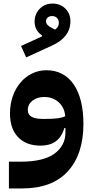

<svg xmlns="http://www.w3.org/2000/svg" viewBox="-20 -817 523 1077"><path d="M30 90H94Q225 90 286 44.5Q347 -1 347 -73V-99H341Q326 -48 292.5 -24Q259 0 208 0Q127 0 81.5 -47.5Q36 -95 36 -180Q36 -232 51.5 -276.5Q67 -321 94.5 -353.5Q122 -386 159.5 -404.5Q197 -423 241 -423Q290 -423 328.5 -402.5Q367 -382 393.5 -343.5Q420 -305 434 -249Q448 -193 448 -123Q448 48 360.5 144Q273 240 104 240H30ZM239 -150Q278 -150 304 -153.5Q330 -157 346 -165Q342 -214 309 -243.5Q276 -273 228 -273Q189 -273 162.5 -252.5Q136 -232 136 -200Q136 -173 158 -161.5Q180 -150 218 -150ZM98 -559 216 -613V-618Q196 -631 185 -651Q174 -671 174 -695Q174 -738 202.5 -767.5Q231 -797 275 -797Q318 -797 346.5 -769Q375 -741 375 -698Q375 -608 271 -561L127 -495ZM238 -698Q238 -676 271 -660L289 -651Q300 -659 305 -667.5Q310 -676 310 -690Q310 -706 299.5 -716.5Q289 -727 272 -727Q258 -727 248 -719Q238 -711 238 -698Z"/></svg>

Font: IBM Plex Sans Arabic
Style: Bold
Weight: 700
Designer: Mike Abbink, Paul van der Laan, Pieter van Rosmalen, Wael Morcos, Khajak Apelian
Foundry: Bold Monday
Version: Version 1.2